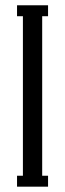

<svg xmlns="http://www.w3.org/2000/svg" viewBox="-20 -700 244 720"><path d="M160.2 0H43.9V-41H65.9V-639.2H43.9V-680.2H160.2V-639.2H138.2V-41H160.2Z"/></svg>

Font: Margherita
Style: Regular
Weight: 400
Designer: James Puckett
Foundry: Dunwich Type Founders
Version: Version 1.008;hotconv 1.0.109;makeotfexe 2.5.65596